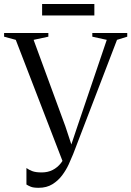

<svg xmlns="http://www.w3.org/2000/svg" viewBox="-35 -904 641 937"><path d="M153.5 12.5Q127.5 12.5 115 7.2Q102.5 2 94 -3.5V-84Q105.5 -75.5 122.2 -69Q139 -62.5 168.5 -62.5Q198.5 -62.5 222 -74.5Q245.5 -86.5 262.5 -108.2Q279.5 -130 290 -159L274 -108L42 -709.5L-15 -725V-743H201V-725L129 -709.5L284 -287.5L322 -172.5L308 -183.5L342.5 -286.5L486 -709.5L415.5 -725V-743H586V-725L536 -709.5L322 -152Q313.5 -130.5 300.5 -102.2Q287.5 -74 268 -48Q248.5 -22 220.5 -4.8Q192.5 12.5 153.5 12.5ZM425.5 -884.5V-828.5H170.5V-884.5Z"/></svg>

Font: Merriweather 144pt Light
Style: Regular
Weight: 300
Version: Version 2.100